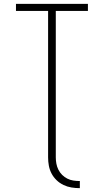

<svg xmlns="http://www.w3.org/2000/svg" viewBox="-20 -755 540 998"><path d="M395 223Q373 223 351.5 219.5Q330 216 310 206.5Q290 197 274 181.5Q258 166 248 147Q238 128 234 106.5Q230 85 230 63V-698H63V-735H437V-698H270V63Q270 79 273 95.5Q276 112 283.5 127Q291 142 303 154Q315 166 330 173.5Q345 181 361.5 183.5Q378 186 395 186Z"/></svg>

Font: Iosevka SS18 Extralight
Style: Regular
Weight: 200
Monospace: yes
Designer: Belleve Invis
Foundry: Belleve Invis
Version: Version 25.1.1; ttfautohint (v1.8.4)